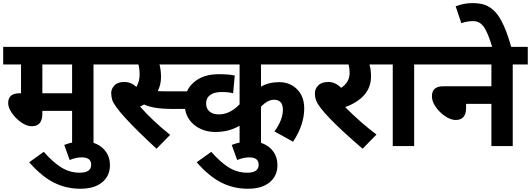

<svg xmlns="http://www.w3.org/2000/svg" viewBox="-20 -916 3330 1204"><path d="M432.1 -331.1V-511.7H245.6V-331.1ZM245.6 -204.1Q245.6 -124.5 180.2 -124.5Q148.4 -124 113.3 -148.4Q78.1 -172.9 54.7 -207Q31.2 -241.2 31.2 -269.5Q31.2 -331.1 102.1 -331.1H111.8V-511.7H0V-622.1H660.6V-511.7H566.4V0H432.1V-220.7H245.6Z M551.8 117.2Q551.8 70.8 492.7 70.8Q457 70.8 417 87.4L382.8 -7.3Q442.4 -29.8 498 -29.8Q577.1 -29.8 623.3 12Q669.4 53.7 669.4 120.1Q669.4 186.5 620.8 227.1Q572.3 267.6 483.9 267.6Q395.5 267.6 319.1 229.7Q242.7 191.9 163.1 101.6L254.4 36.1Q314.9 104.5 367.2 135.7Q419.4 167 480 167Q551.8 167 551.8 117.2Z M1169.9 -232.9H1062Q939.9 -232.9 884.3 -260.7Q871.6 -253.4 858.4 -247.6Q936.5 -158.7 1046.9 -70.3L961.4 16.6Q710 -215.8 684.6 -287.1Q677.7 -307.6 677.2 -333.5Q677.7 -359.4 698.2 -380.9Q718.8 -402.3 760.3 -401.9Q801.8 -401.9 835.4 -371.1Q855.5 -407.7 855.5 -446.3Q855.5 -484.9 848.1 -511.7H646.5V-622.1H1159.2V-511.7H980Q989.7 -477.5 989.7 -431.6Q989.7 -385.7 969.2 -344.7Q982.4 -343.3 1028.8 -343.3H1169.9Z M1350.6 -450.7Q1416.5 -450.7 1452.1 -442.4L1441.9 -331.1Q1414.6 -338.9 1369.1 -338.9Q1323.7 -338.9 1298.1 -320.3Q1272.5 -301.8 1272.5 -268.1Q1272.5 -234.4 1293.9 -216.6Q1315.4 -198.7 1351.6 -198.7Q1421.9 -198.7 1482.4 -261.7V-511.7H1101.1V-622.1H1938.5V-511.7H1616.7V-372.6Q1664.1 -400.9 1731.2 -400.9Q1798.3 -400.9 1843 -356.2Q1887.7 -311.5 1887.7 -235.4Q1887.7 -133.3 1817.9 -27.3L1701.2 -91.8Q1753.9 -164.6 1753.9 -227.5Q1753.9 -290.5 1698.2 -290.5Q1659.2 -290.5 1616.7 -247.6V0H1482.4V-127.4Q1414.6 -88.4 1331.8 -88.4Q1249 -88.4 1193.4 -136.7Q1137.7 -185.1 1137.7 -267.8Q1137.7 -350.6 1196.3 -400.6Q1254.9 -450.7 1350.6 -450.7Z M1602.1 117.2Q1602.1 70.8 1543 70.8Q1507.3 70.8 1467.3 87.4L1433.1 -7.3Q1492.7 -29.8 1548.3 -29.8Q1627.4 -29.8 1673.6 12Q1719.7 53.7 1719.7 120.1Q1719.7 186.5 1671.1 227.1Q1622.6 267.6 1534.2 267.6Q1445.8 267.6 1369.4 229.7Q1293 191.9 1213.4 101.6L1304.7 36.1Q1365.2 104.5 1417.5 135.7Q1469.7 167 1530.3 167Q1602.1 167 1602.1 117.2Z M2306.6 -436.5Q2306.6 -304.7 2144.5 -244.1Q2241.2 -147.5 2340.8 -72.3L2253.9 16.6Q1990.7 -209 1962.4 -286.1Q1954.6 -306.6 1954.8 -333Q1955.1 -359.4 1975.8 -380.6Q1996.6 -401.9 2039.8 -401.9Q2083 -401.9 2119.1 -365.2Q2172.4 -399.9 2172.4 -459Q2172.4 -486.8 2166 -511.7H1924.3V-622.1H2377V-511.7H2296.9Q2306.6 -478 2306.6 -436.5Z M2671.4 -511.7H2577.1V0H2442.9V-511.7H2362.8V-622.1H2671.4Z M2902.8 -238.8Q2902.8 -163.6 2836.9 -163.6Q2807.1 -163.6 2771 -187.5Q2735.4 -211.9 2711.9 -246.1Q2688.5 -280.3 2688.5 -312Q2688.5 -375 2758.8 -375H3061.5V-511.7H2657.2V-622.1H3289.6V-511.7H3195.3V0H3061.5V-264.6H2902.8Z M2873 -770.5 2837.4 -876.5Q2889.6 -896.5 2940.2 -896.5Q2990.7 -896.5 3022.5 -884.8Q3054.2 -873 3083 -843.8Q3141.1 -785.2 3187.5 -614.7H3068.4Q3039.6 -712.9 3013.4 -748.3Q2987.3 -783.7 2948 -783.7Q2908.7 -783.7 2873 -770.5Z"/></svg>

Font: NotoSans-Bold
Style: Bold
Weight: 700
Designer: Monotype Design team
Foundry: Monotype Imaging Inc.
Version: Version 1.04